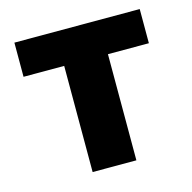

<svg xmlns="http://www.w3.org/2000/svg" viewBox="-80 -577 657 657"><g transform="rotate(-15 248.0 -248.5)"><path d="M170 0H325V-376H470V-497H26V-376H170Z"/></g></svg>

Font: Source Sans Pro
Style: Bold
Weight: 700
Designer: Paul D. Hunt
Foundry: Adobe Systems Incorporated
Version: Version 3.006;hotconv 1.0.111;makeotfexe 2.5.65597